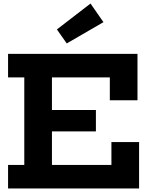

<svg xmlns="http://www.w3.org/2000/svg" viewBox="-20 -1063 852 1083"><path d="M521 -442.5V-322H199V-442.5ZM608.5 -261.5H764.5V0H25.5V-132.5H117V-626.5H25.5V-759H755.5V-497.5H599.5V-626.5H273V-132.5H608.5ZM490.5 -1043 563.5 -938 356.5 -818 301 -897Z"/></svg>

Font: Hepta Slab
Style: Bold
Weight: 700
Designer: Michael LaGattuta
Foundry: Michael LaGattuta
Version: Version 1.100